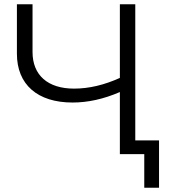

<svg xmlns="http://www.w3.org/2000/svg" viewBox="-20 -720 795 897"><path d="M59 -700V-469C59 -325 155 -241 319 -241C390 -241 464 -257 540 -290V0H654V157H723V-64H612V-700H540V-356C467 -323 396 -306 326 -306C203 -306 132 -369 132 -477V-700Z"/></svg>

Font: Malon Grotesk
Style: Regular
Weight: 400
Designer: Julieta Ulanovsky
Foundry: Julieta Ulanovsky
Version: Version 7.200